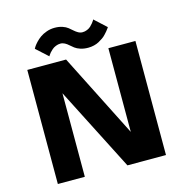

<svg xmlns="http://www.w3.org/2000/svg" viewBox="-126 -1019 1103 1138"><g transform="rotate(-15 425.0 -450.0)"><path d="M472.5 -733.5Q446.5 -733.5 425.8 -740.2Q405 -747 392 -756.8Q379 -766.5 368.2 -776.5Q357.5 -786.5 345 -793.2Q332.5 -800 318.5 -800Q304 -800 290 -794.2Q276 -788.5 266.8 -780.2Q257.5 -772 250.2 -763.8Q243 -755.5 240 -750L236.5 -744L164.5 -809.5Q166.5 -814 172.5 -823Q178.5 -832 191.2 -845.8Q204 -859.5 220 -871Q236 -882.5 259.8 -891Q283.5 -899.5 309.5 -899.5Q336 -899.5 356.8 -892.5Q377.5 -885.5 390.2 -875.2Q403 -865 414 -855Q425 -845 437.5 -838Q450 -831 464 -831Q478.5 -831 492.2 -836.8Q506 -842.5 514.8 -851Q523.5 -859.5 530.5 -868Q537.5 -876.5 540.5 -882L543.5 -888L616 -821.5Q615.5 -821 610.5 -813.5Q605.5 -806 599.8 -799.5Q594 -793 585 -783Q576 -773 564.5 -765Q553 -757 539.5 -749.5Q526 -742 508.5 -737.8Q491 -733.5 472.5 -733.5ZM586.5 -700H752.5V0H516L254.5 -512.5V0H89V-700H327L586.5 -186.5Z"/></g></svg>

Font: League Mono Wide
Style: Bold
Weight: 700
Width: 8
Designer: Tyler Finck
Foundry: The League of Moveable Type / Tyler Finck
Version: Version 2.210